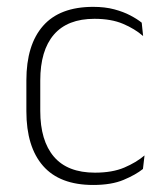

<svg xmlns="http://www.w3.org/2000/svg" viewBox="-20 -516 469 546"><path d="M245 10Q150 10 102.5 -44.2Q55 -98.5 55 -199.5V-287.5Q55 -388.5 102.5 -442.5Q150 -496.5 245 -496.5Q278.5 -496.5 304.8 -489.5Q331 -482.5 350.5 -472.2Q370 -462 383 -451.5L387 -413.5Q363.5 -434 330 -448.2Q296.5 -462.5 248.5 -462.5Q172 -462.5 133.2 -417.5Q94.5 -372.5 94.5 -287V-200.5Q94.5 -116 133.2 -70.5Q172 -25 250 -25Q299.5 -25 333.5 -39.5Q367.5 -54 391 -74L386.5 -35.5Q366 -19 331.5 -4.5Q297 10 245 10Z"/></svg>

Font: Anek Gujarati Medium ExtraLight
Style: Regular
Weight: 250
Version: Version 1.003